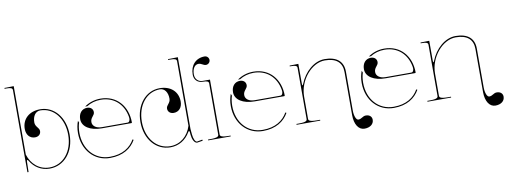

<svg xmlns="http://www.w3.org/2000/svg" viewBox="-69 -1151 4433 1677"><g transform="rotate(-10 2148.0 -313.0)"><path d="M85 0H95L97 -93C97.5 -103 100 -106 102.5 -106C105.5 -106 109.5 -101.5 112.5 -96.5C148.5 -36 209 2.5 283.5 2.5C412 2.5 505 -108 505 -260C505 -412 414 -522.5 288.5 -522.5C192 -522.5 127.5 -464 127.5 -376.5C127.5 -323.5 158 -288.5 204 -288.5C235 -288.5 256 -307.5 256 -335.5C256 -366.5 219.5 -377.5 219.5 -418C219.5 -474.5 247 -512.5 288.5 -512.5C407 -512.5 492.5 -406.5 492.5 -260C492.5 -113.5 404.5 -7.5 283.5 -7.5C193 -7.5 124.5 -67 97.5 -154.5V-761.5L32.5 -760H15V-752.5H32.5C71 -752.5 85 -746 85 -727.5Z M824 -522.5C769.5 -522.5 720.5 -506 681 -477.5H700C735.5 -500 778 -512.5 824 -512.5C943 -512.5 1022.5 -435.5 1042 -324C1043 -319.5 1043.5 -314.5 1043.5 -309C1043.5 -292.5 1038.5 -275 1021 -275H793.5C744 -275 711 -299 711 -334.5C711 -375 747.5 -386 747.5 -417C747.5 -445 726.5 -464 695.5 -464C649.5 -464 619 -429 619 -376C619 -309.5 688 -265 792 -265H1054C1056 -265 1059 -266.5 1059 -270C1059 -415 967 -522.5 824 -522.5ZM597.5 -366C585.5 -334 579 -300 579 -260C579 -109.5 678.5 2.5 819 2.5C935 2.5 1008.5 -48.5 1047.5 -118L1038.5 -123C1001 -56.5 932 -7.5 819 -7.5C685 -7.5 591.5 -114 591.5 -260C591.5 -293 596 -322 604.5 -349Z M1465.5 -760V-752.5H1488C1526.5 -752.5 1540.5 -746 1540.5 -727.5V-155.5C1513.5 -68 1445 -7.5 1354.5 -7.5C1233.5 -7.5 1145.5 -113.5 1145.5 -260C1145.5 -406.5 1231.5 -512.5 1349.5 -512.5C1391 -512.5 1418.5 -474.5 1418.5 -418C1418.5 -377.5 1382 -366.5 1382 -335.5C1382 -307.5 1403 -288.5 1434 -288.5C1480 -288.5 1510.5 -323.5 1510.5 -376.5C1510.5 -464 1446 -522.5 1349.5 -522.5C1224.5 -522.5 1133 -412 1133 -260C1133 -108 1226 2.5 1354.5 2.5C1430 2.5 1491.5 -37.5 1527.5 -99C1531.5 -106 1534.5 -109.5 1537.5 -109.5C1540.5 -109.5 1542 -104.5 1543 -96L1545 -73.5C1548.5 -36.5 1564.5 2.5 1590.5 2.5H1591.5L1640.5 -5.5L1638.5 -15.5L1590 -6.5C1575 -7 1561 -37.5 1557.5 -74.5L1553 -124.5V-761.5L1488 -760Z M1795.5 -520H1731.5C1691.5 -520 1664.5 -547.5 1664.5 -588.5C1664.5 -639 1686.5 -673 1720 -673C1747 -673 1760 -652.5 1784 -652.5C1804.5 -652.5 1821.5 -669.5 1821.5 -690C1821.5 -710.5 1804.5 -727.5 1784 -727.5C1706 -727.5 1654.5 -672 1654.5 -588.5C1654.5 -543 1685 -512.5 1730.5 -512.5C1769 -512.5 1783 -506 1783 -487.5V-35C1783 -20.5 1776.5 -7.5 1708 -7.5H1688V0H1888V-7.5H1870.5C1802 -7.5 1795.5 -20.5 1795.5 -35Z M2179.5 -522.5C2125 -522.5 2076 -506 2036.5 -477.5H2055.5C2091 -500 2133.5 -512.5 2179.5 -512.5C2298.5 -512.5 2378 -435.5 2397.5 -324C2398.5 -319.5 2399 -314.5 2399 -309C2399 -292.5 2394 -275 2376.5 -275H2149C2099.5 -275 2066.5 -299 2066.5 -334.5C2066.5 -375 2103 -386 2103 -417C2103 -445 2082 -464 2051 -464C2005 -464 1974.5 -429 1974.5 -376C1974.5 -309.5 2043.5 -265 2147.5 -265H2409.5C2411.5 -265 2414.5 -266.5 2414.5 -270C2414.5 -415 2322.5 -522.5 2179.5 -522.5ZM1953 -366C1941 -334 1934.5 -300 1934.5 -260C1934.5 -109.5 2034 2.5 2174.5 2.5C2290.5 2.5 2364 -48.5 2403 -118L2394 -123C2356.5 -56.5 2287.5 -7.5 2174.5 -7.5C2040.5 -7.5 1947 -114 1947 -260C1947 -293 1951.5 -322 1960 -349Z M2502 -520V-512.5H2514.5C2553 -512.5 2567 -506 2567 -487.5V-35C2567 -20.5 2560.5 -7.5 2492 -7.5H2472V0H2682V-7.5H2654.5C2586 -7.5 2579.5 -20.5 2579.5 -35V-231C2579.5 -376 2694 -511 2812 -511C2913 -511 2964.5 -465.5 2964.5 -381V2.5C2964.5 83 2999 136.5 3051 136.5C3101 136.5 3134.5 110.5 3134.5 71.5C3134.5 43.5 3113.5 25 3081.5 25C3052 25 3042 49 3011.5 49C2994.5 49 2977 15 2977 -38V-382.5C2977 -473.5 2919 -522.5 2812 -522.5C2718.5 -522.5 2630.5 -443.5 2591 -342.5C2587.5 -333.5 2585 -330 2583 -330C2580.5 -330 2579.5 -337 2579.5 -345.5V-521.5L2514.5 -520Z M3340.5 -522.5C3286 -522.5 3237 -506 3197.5 -477.5H3216.5C3252 -500 3294.5 -512.5 3340.5 -512.5C3459.5 -512.5 3539 -435.5 3558.5 -324C3559.5 -319.5 3560 -314.5 3560 -309C3560 -292.5 3555 -275 3537.5 -275H3310C3260.5 -275 3227.5 -299 3227.5 -334.5C3227.5 -375 3264 -386 3264 -417C3264 -445 3243 -464 3212 -464C3166 -464 3135.5 -429 3135.5 -376C3135.5 -309.5 3204.5 -265 3308.5 -265H3570.5C3572.5 -265 3575.5 -266.5 3575.5 -270C3575.5 -415 3483.5 -522.5 3340.5 -522.5ZM3114 -366C3102 -334 3095.5 -300 3095.5 -260C3095.5 -109.5 3195 2.5 3335.5 2.5C3451.5 2.5 3525 -48.5 3564 -118L3555 -123C3517.5 -56.5 3448.5 -7.5 3335.5 -7.5C3201.5 -7.5 3108 -114 3108 -260C3108 -293 3112.5 -322 3121 -349Z M3663 -520V-512.5H3675.5C3714 -512.5 3728 -506 3728 -487.5V-35C3728 -20.5 3721.5 -7.5 3653 -7.5H3633V0H3843V-7.5H3815.5C3747 -7.5 3740.5 -20.5 3740.5 -35V-231C3740.5 -376 3855 -511 3973 -511C4074 -511 4125.5 -465.5 4125.5 -381V2.5C4125.5 83 4160 136.5 4212 136.5C4262 136.5 4295.5 110.5 4295.5 71.5C4295.5 43.5 4274.5 25 4242.5 25C4213 25 4203 49 4172.5 49C4155.5 49 4138 15 4138 -38V-382.5C4138 -473.5 4080 -522.5 3973 -522.5C3879.5 -522.5 3791.5 -443.5 3752 -342.5C3748.5 -333.5 3746 -330 3744 -330C3741.5 -330 3740.5 -337 3740.5 -345.5V-521.5L3675.5 -520Z"/></g></svg>

Font: ZnikomitNo24
Style: Regular
Weight: 500
Designer: gluk
Foundry: gluk
Version: Version 0.55